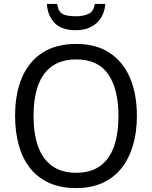

<svg xmlns="http://www.w3.org/2000/svg" viewBox="-20 -949 775 979"><path d="M678 -358Q678 -275 658 -207.5Q638 -140 599 -91Q560 -42 502 -16Q444 10 368 10Q289 10 230.5 -16.5Q172 -43 133.5 -91.5Q95 -140 76 -208Q57 -276 57 -359Q57 -469 91 -551Q125 -633 194.5 -679Q264 -725 369 -725Q470 -725 539 -679.5Q608 -634 643 -551.5Q678 -469 678 -358ZM151 -358Q151 -268 174 -203Q197 -138 245.5 -103Q294 -68 368 -68Q443 -68 491 -103Q539 -138 561.5 -203Q584 -268 584 -358Q584 -493 532.5 -569.5Q481 -646 369 -646Q294 -646 245.5 -611.5Q197 -577 174 -512.5Q151 -448 151 -358ZM517 -929Q514 -889 495.5 -859Q477 -829 444.5 -812Q412 -795 366 -795Q295 -795 259 -831.5Q223 -868 219 -929H272Q275 -902 286.5 -888.5Q298 -875 318.5 -870.5Q339 -866 367 -866Q404 -866 431 -878Q458 -890 463 -929Z"/></svg>

Font: Noto Sans Display
Style: Regular
Weight: 400
Designer: Monotype Design Team
Foundry: Monotype Imaging Inc.
Version: Version 2.003